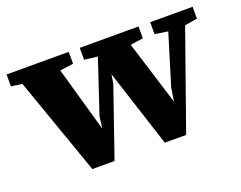

<svg xmlns="http://www.w3.org/2000/svg" viewBox="-85 -648 1010 804"><g transform="rotate(-20 420.0 -246.5)"><path d="M642 -441V-494H831V-441L775 -432L622 1H527L415 -345L409 -306L303 1H204L51 -434L2 -441V-494H279V-441L219 -433L301 -144L308 -197L387 -434L328 -441V-494H590V-441L533 -433L622 -147L631 -207L700 -432Z"/></g></svg>

Font: Source Serif 4 SmText
Style: Bold
Weight: 700
Designer: Frank Grießhammer
Foundry: Adobe
Version: Version 4.005;hotconv 1.1.0;makeotfexe 2.6.0